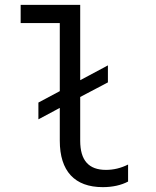

<svg xmlns="http://www.w3.org/2000/svg" viewBox="-20 -760 640 790"><path d="M138 -269 226 -316V-181C226 -56 287 10 403 10C443 10 479 2 507 -13V-83C477 -68 447 -61 416 -61C345 -61 310 -100 310 -181V-361L424 -421V-491L310 -430V-740H65V-665H226V-385L138 -338Z"/></svg>

Font: CommitMono
Style: 400Regular
Weight: 400
Monospace: yes
Designer: Eigil Nikolajsen
Foundry: Eigil Nikolajsen
Version: Version 1.143